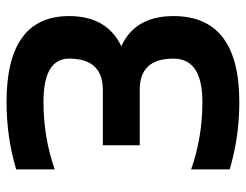

<svg xmlns="http://www.w3.org/2000/svg" viewBox="-102 -641 748 584"><g transform="rotate(-90 272.0 -349.0)"><path d="M48.8 -673.8Q146.5 -703.1 253.9 -703.1Q515.1 -703.1 515.1 -512.7Q515.1 -397.5 423.3 -354Q515.1 -312.5 515.1 -195.3Q515.1 4.9 253.9 4.9Q146.5 4.9 48.8 -24.4V-141.6Q146.5 -107.4 253.9 -107.4Q385.7 -107.4 385.7 -195.3Q385.7 -297.9 292 -297.9H122.1V-410.2H290.5Q385.7 -410.2 385.7 -512.7Q385.7 -590.8 253.9 -590.8Q146.5 -590.8 48.8 -556.6Z"/></g></svg>

Font: Voltera
Style: Bold
Weight: 700
Designer: Bernd Montag
Version: Version 1.301